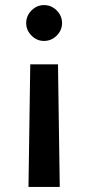

<svg xmlns="http://www.w3.org/2000/svg" viewBox="-20 -532 338 755"><path d="M208 -279 215 203H92L99 -279ZM153 -512Q182 -512 203 -491Q224 -470 224 -441Q224 -413 203 -392Q182 -371 153 -371Q125 -371 104 -392Q83 -413 83 -441Q83 -470 104 -491Q125 -512 153 -512Z"/></svg>

Font: Figtree SemiBold
Style: Regular
Weight: 600
Designer: Erik Kennedy
Foundry: Erik Kennedy
Version: Version 2.001; ttfautohint (v1.8.4.7-5d5b);gftools[0.9.27]